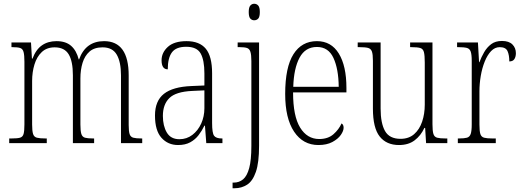

<svg xmlns="http://www.w3.org/2000/svg" viewBox="-20 -762 2778 1022"><path d="M29 0V-25H42Q72 -25 86.5 -29Q101 -33 105.5 -49Q110 -65 110 -100V-433Q110 -468 105.5 -485Q101 -502 87.5 -506.5Q74 -511 46 -511H41V-536H145L150 -450H153Q171 -498 203 -520.5Q235 -543 281 -543Q330 -543 358.5 -518Q387 -493 399 -446H401Q436 -543 534 -543Q665 -543 665 -360V-96Q665 -63 670 -48Q675 -33 689.5 -29Q704 -25 733 -25H737V0H624V-361Q624 -432 601.5 -471Q579 -510 526 -510Q482 -510 456.5 -487.5Q431 -465 419.5 -427.5Q408 -390 408 -345V-99Q408 -65 413 -49Q418 -33 432.5 -29Q447 -25 475 -25H481V0H368V-361Q368 -436 345.5 -473Q323 -510 271 -510Q229 -510 202.5 -485Q176 -460 163.5 -419Q151 -378 151 -331V-99Q151 -65 156 -49Q161 -33 176.5 -29Q192 -25 222 -25H229V0Z M928 10Q874 10 839.5 -28.5Q805 -67 805 -147Q805 -225 852.5 -262.5Q900 -300 999 -304L1068 -307V-371Q1068 -442 1048 -477.5Q1028 -513 971 -513Q917 -513 895 -483Q873 -453 873 -393Q840 -393 840 -441Q840 -482 873.5 -512.5Q907 -543 973 -543Q1042 -543 1075.5 -502.5Q1109 -462 1109 -372V-107Q1109 -54 1119.5 -39.5Q1130 -25 1161 -25H1164V0H1078L1071 -93H1068Q1055 -66 1037 -42.5Q1019 -19 992.5 -4.5Q966 10 928 10ZM935 -21Q974 -21 1004 -44Q1034 -67 1051 -104.5Q1068 -142 1068 -186V-281L1003 -278Q916 -274 881.5 -240Q847 -206 847 -145Q847 -92 868 -56.5Q889 -21 935 -21Z M1333 -654Q1321 -654 1312.5 -663Q1304 -672 1304 -698Q1304 -723 1312.5 -732.5Q1321 -742 1333 -742Q1346 -742 1354.5 -732.5Q1363 -723 1363 -698Q1363 -672 1354.5 -663Q1346 -654 1333 -654ZM1218 240V210H1224Q1253 210 1274 192.5Q1295 175 1306.5 132.5Q1318 90 1318 15V-437Q1318 -470 1313 -486Q1308 -502 1295 -506.5Q1282 -511 1257 -511H1245V-536H1359V14Q1359 104 1342 153Q1325 202 1295.5 221Q1266 240 1229 240Z M1675 10Q1593 10 1545.5 -61Q1498 -132 1498 -262Q1498 -404 1542 -473.5Q1586 -543 1667 -543Q1743 -543 1783.5 -477Q1824 -411 1824 -294V-270H1540Q1540 -144 1577.5 -83Q1615 -22 1679 -22Q1726 -22 1755 -47.5Q1784 -73 1798 -105Q1809 -99 1809 -82Q1809 -65 1794 -43.5Q1779 -22 1749 -6Q1719 10 1675 10ZM1783 -300Q1782 -395 1755 -453.5Q1728 -512 1667 -512Q1605 -512 1574.5 -455Q1544 -398 1541 -300Z M2104 10Q2037 10 2001 -35.5Q1965 -81 1965 -184V-439Q1965 -473 1959.5 -488Q1954 -503 1939 -507Q1924 -511 1893 -511H1884V-536H2006V-184Q2006 -106 2029.5 -64.5Q2053 -23 2112 -23Q2156 -23 2184.5 -48Q2213 -73 2227 -114.5Q2241 -156 2241 -205V-429Q2241 -467 2236.5 -484.5Q2232 -502 2217 -506.5Q2202 -511 2170 -511H2163V-536H2282V-101Q2282 -65 2287 -49Q2292 -33 2307 -29Q2322 -25 2351 -25H2361V0H2248L2243 -81H2239Q2220 -40 2187 -15Q2154 10 2104 10Z M2417 0V-25H2423Q2451 -25 2465.5 -29Q2480 -33 2485.5 -49Q2491 -65 2491 -100V-438Q2491 -472 2485.5 -487.5Q2480 -503 2465 -507Q2450 -511 2419 -511H2413V-536H2524L2530 -431H2532Q2542 -458 2557 -484Q2572 -510 2594.5 -527Q2617 -544 2652 -544Q2689 -544 2707.5 -525.5Q2726 -507 2726 -479Q2726 -460 2718 -447.5Q2710 -435 2691 -435Q2691 -469 2681.5 -490Q2672 -511 2640 -511Q2614 -511 2594 -490Q2574 -469 2560 -434Q2546 -399 2539 -357.5Q2532 -316 2532 -276V-99Q2532 -64 2537 -48.5Q2542 -33 2557 -29Q2572 -25 2600 -25H2619V0Z"/></svg>

Font: Noto Serif Ethiopic Condensed ExtraLight
Style: Regular
Weight: 200
Width: 3
Designer: Monotype Design Team
Foundry: Monotype Imaging Inc.
Version: Version 2.102; ttfautohint (v1.8.4.7-5d5b)